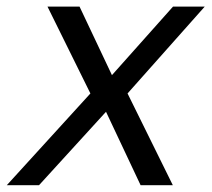

<svg xmlns="http://www.w3.org/2000/svg" viewBox="-45 -546 624 566"><path d="M95 -526.5H189.5L285 -324.5L465 -526.5H558.5L331 -270.5L464.5 0H369.5L267.5 -216.5L70 0H-25L221.5 -270.5Z"/></svg>

Font: Argentum Sans Light
Style: Italic
Weight: 300
Italic angle: -11.3°
Designer: Julieta Ulanovsky (font), Owen Earl (portions from Jones font), Cristiano Sobral (main changes and remaster)
Foundry: Julieta Ulanovsky (font), Owen Earl (portions from Jones font), Cristiano Sobral (main changes and remaster)
Version: Version 3.127